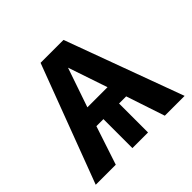

<svg xmlns="http://www.w3.org/2000/svg" viewBox="-136 -669 810 810"><g transform="rotate(-45 269.0 -264.0)"><path d="M222.2 -172.9H180.2L123 0H3.4L202.6 -528.3H339.4L533.7 0H415.5L357.9 -172.9H315.4V0H222.2ZM209.5 -255.9H329.6L270 -432.1Z"/></g></svg>

Font: Arimo SemiBold
Style: Regular
Weight: 600
Designer: Steve Matteson
Foundry: Monotype Imaging Inc.
Version: Version 1.33